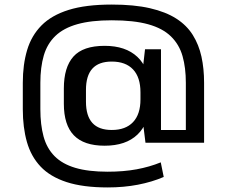

<svg xmlns="http://www.w3.org/2000/svg" viewBox="-20 -756 995 842"><path d="M452 66Q344 66 272 42.5Q200 19 158 -25.5Q116 -70 98 -133.5Q80 -197 80 -277V-393Q80 -473 99 -536.5Q118 -600 162 -644.5Q206 -689 281 -712.5Q356 -736 470 -736Q568 -736 637.5 -720Q707 -704 753 -674.5Q799 -645 825.5 -602.5Q852 -560 863.5 -507.5Q875 -455 875 -393V-130H686V-186H795V-393Q795 -459 780.5 -510Q766 -561 729.5 -596.5Q693 -632 630 -649.5Q567 -667 470 -667Q380 -667 319.5 -650Q259 -633 223 -598.5Q187 -564 172 -512.5Q157 -461 157 -393V-277Q157 -209 171 -157.5Q185 -106 219 -71.5Q253 -37 310 -20Q367 -3 452 -3Q522 -3 579 -13.5Q636 -24 685 -44L698 20Q647 42 585 54Q523 66 452 66ZM439 -117Q348 -117 304 -162.5Q260 -208 260 -301V-368Q260 -461 302 -508Q344 -555 439 -555Q531 -555 582.5 -506.5Q634 -458 634 -370V-304Q634 -215 583 -166Q532 -117 439 -117ZM470 -186Q531 -186 563.5 -220.5Q596 -255 596 -320V-351Q596 -417 563.5 -451.5Q531 -486 470 -486Q413 -486 385 -455Q357 -424 357 -362V-310Q357 -248 385 -217Q413 -186 470 -186ZM596 -307V-365L616 -540H686V-130H618Z"/></svg>

Font: Pathway Extreme 72pt SemiBold
Style: Regular
Weight: 600
Designer: Eduardo Rodriguez Tunni
Foundry: Eduardo Rodriguez Tunni
Version: Version 1.001;gftools[0.9.26]